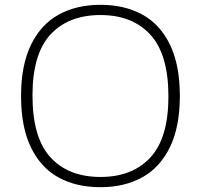

<svg xmlns="http://www.w3.org/2000/svg" viewBox="-20 -769 835 798"><path d="M67.5 -370Q67.5 -498.5 109 -583.2Q150.5 -668 224.5 -708.5Q298.5 -749 397.5 -749Q497.5 -749 571.5 -708.5Q645.5 -668 686.5 -583.2Q727.5 -498.5 727.5 -370Q727.5 -241.5 686 -156.8Q644.5 -72 570.5 -31.5Q496.5 9 397.5 9Q297 9 223.2 -31.5Q149.5 -72 108.5 -156.5Q67.5 -241 67.5 -370ZM680 -368Q680 -543 605 -624.8Q530 -706.5 397.5 -706.5Q265 -706.5 190 -625.8Q115 -545 115 -372Q115 -196.5 189.8 -115Q264.5 -33.5 397.5 -33.5Q530 -33.5 605 -114.5Q680 -195.5 680 -368Z"/></svg>

Font: Encode Sans Expanded ExtraLight
Style: Regular
Weight: 275
Width: 7
Designer: Multiple Designers
Foundry: Impallari Type
Version: Version 2.000